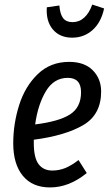

<svg xmlns="http://www.w3.org/2000/svg" viewBox="-20 -809 480 841"><path d="M128 -197V-183Q128 -118 149 -90Q170 -62 209 -62Q239 -62 266 -73Q293 -84 324 -108L360 -51Q283 12 199 12Q122 12 80 -39Q38 -90 38 -181Q38 -267 64 -349Q90 -431 145.5 -484.5Q201 -538 283 -538Q350 -538 386.5 -501Q423 -464 423 -408Q423 -307 344.5 -261Q266 -215 128 -197ZM134 -264Q239 -277 287 -308Q335 -339 335 -405Q335 -468 277 -468Q216 -468 181 -409.5Q146 -351 134 -264ZM185 -777 240 -785Q243 -747 256.5 -729.5Q270 -712 298 -712Q327 -712 349 -732Q371 -752 384 -789L436 -772Q423 -711 385.5 -677.5Q348 -644 296 -644Q242 -644 211.5 -680Q181 -716 185 -777Z"/></svg>

Font: Fira Sans Extra Condensed
Style: Italic
Weight: 400
Width: 3
Italic angle: -8°
Designer: Carrois Corporate & Edenspiekermann AG
Foundry: Carrois Corporate GbR & Edenspiekermann AG
Version: Version 4.203